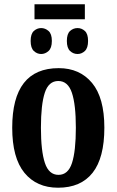

<svg xmlns="http://www.w3.org/2000/svg" viewBox="-20 -866 544 896"><path d="M141 -776V-846H376V-776ZM172 -614Q153 -614 138 -628Q123 -642 123 -675Q123 -708 138 -721.5Q153 -735 172 -735Q191 -735 206.5 -721.5Q222 -708 222 -675Q222 -642 206.5 -628Q191 -614 172 -614ZM342 -614Q322 -614 307 -628Q292 -642 292 -675Q292 -708 307 -721.5Q322 -735 342 -735Q361 -735 376 -721.5Q391 -708 391 -675Q391 -642 376 -628Q361 -614 342 -614ZM251 10Q151 10 94 -59.5Q37 -129 37 -270Q37 -548 254 -548Q352 -548 409.5 -479Q467 -410 467 -270Q467 -129 412 -59.5Q357 10 251 10ZM253 -50Q298 -50 316 -105.5Q334 -161 334 -270Q334 -378 315.5 -433Q297 -488 252 -488Q207 -488 189 -433Q171 -378 171 -270Q171 -161 189.5 -105.5Q208 -50 253 -50Z"/></svg>

Font: Noto Serif ExtraCondensed
Style: Bold
Weight: 700
Width: 2
Designer: Monotype Design Team
Foundry: Monotype Imaging Inc.
Version: Version 2.014; ttfautohint (v1.8.4.7-5d5b)